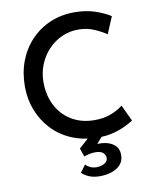

<svg xmlns="http://www.w3.org/2000/svg" viewBox="-102 -810 899 1118"><g transform="rotate(-10 347.5 -251.0)"><path d="M637 -55Q621 -44 589.5 -28.5Q558 -13 515.5 -2Q473 9 422 8Q337 7 269.5 -22Q202 -51 155 -101.5Q108 -152 82.5 -217.5Q57 -283 57 -357Q57 -439 83 -507.5Q109 -576 157.5 -627Q206 -678 271.5 -706Q337 -734 415 -734Q482 -734 536 -716Q590 -698 627 -674L585 -574Q556 -594 513.5 -612.5Q471 -631 419 -631Q368 -631 322.5 -610.5Q277 -590 242.5 -553.5Q208 -517 188 -468.5Q168 -420 168 -363Q168 -305 186 -256Q204 -207 237.5 -171Q271 -135 318 -115Q365 -95 424 -95Q480 -95 522.5 -112Q565 -129 592 -151ZM323 150Q334 162 350.5 169.5Q367 177 388 177Q413 177 433.5 165.5Q454 154 454 133Q454 117 440.5 103.5Q427 90 391 90Q375 90 358 94Q341 98 327 103L310 53L379 -9L458 -6L385 78L363 53Q374 49 388.5 46.5Q403 44 417 44Q471 42 505.5 64.5Q540 87 540 131Q540 166 520 188Q500 210 468 221Q436 232 399 232Q360 232 333.5 220.5Q307 209 291 193Z"/></g></svg>

Font: Josefin Sans Medium
Style: Regular
Weight: 500
Designer: Santiago Orozco
Foundry: Typemade
Version: Version 2.001